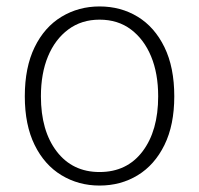

<svg xmlns="http://www.w3.org/2000/svg" viewBox="-20 -563 618 596"><path d="M289 13Q224 13 171 -19Q118 -51 87.5 -113Q57 -175 57 -264Q57 -354 87.5 -416.5Q118 -479 171 -511Q224 -543 289 -543Q355 -543 407.5 -511Q460 -479 490.5 -416.5Q521 -354 521 -264Q521 -175 490.5 -113Q460 -51 407.5 -19Q355 13 289 13ZM289 -29Q374 -29 422.5 -93Q471 -157 471 -264Q471 -335 449 -388Q427 -441 386.5 -471.5Q346 -502 289 -502Q233 -502 192 -471.5Q151 -441 129 -388Q107 -335 107 -264Q107 -157 156 -93Q205 -29 289 -29Z"/></svg>

Font: Noto Sans SC ExtraLight
Style: Regular
Weight: 250
Designer: Ryoko NISHIZUKA 西塚涼子 (kana, bopomofo & ideographs); Paul D. Hunt (Latin, Greek & Cyrillic); Sandoll Communications 산돌커뮤니
Foundry: Adobe
Version: Version 2.004-H2;hotconv 1.0.118;makeotfexe 2.5.65603